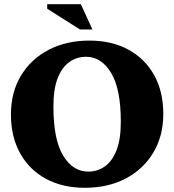

<svg xmlns="http://www.w3.org/2000/svg" viewBox="-20 -878 828 913"><path d="M405 -685Q511.5 -685 590.5 -642Q669.5 -599 713 -520.8Q756.5 -442.5 756.5 -336Q756.5 -231.5 709 -152.2Q661.5 -73 577.5 -29Q493.5 15 383.5 15Q277 15 198 -28Q119 -71 75.5 -149.5Q32 -228 32 -334Q32 -439 79.5 -518Q127 -597 211.2 -641Q295.5 -685 405 -685ZM399.5 -62Q443 -62 478 -86.2Q513 -110.5 533.8 -162.8Q554.5 -215 554.5 -298.5Q554.5 -455.5 508.2 -531.8Q462 -608 389 -608Q346 -608 310.8 -583.8Q275.5 -559.5 254.8 -507.5Q234 -455.5 234 -371.5Q234 -214.5 280.2 -138.2Q326.5 -62 399.5 -62ZM419.5 -738H360L204.5 -836.5V-858H364.5Z"/></svg>

Font: Newsreader Text ExtraBold
Style: Regular
Weight: 800
Designer: Hugues Gentile
Foundry: Production Type
Version: Version 1.001